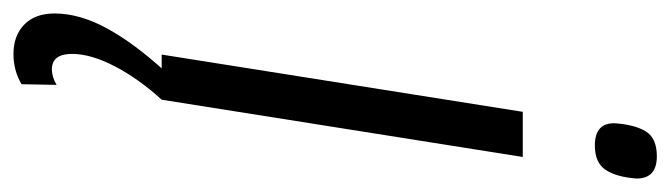

<svg xmlns="http://www.w3.org/2000/svg" viewBox="-434 -400 995 285"><g transform="rotate(90 63.5 -257.5)"><path d="M153 -735Q186 -735 186 -705Q184 -676 173.5 -659.5Q163 -643 137 -643Q103 -643 104 -673Q106 -702 116 -718.5Q126 -735 153 -735ZM2 0 87 -536H154L69 0ZM27 -5 69 0Q38 34 19.5 69.5Q1 105 1 133Q1 163 24 163Q35 163 47 156L46 208Q26 220 1 220Q-26 220 -42.5 204Q-59 188 -59 159Q-59 122 -37 81.5Q-15 41 27 -5Z"/></g></svg>

Font: Georama Condensed
Style: Italic
Weight: 400
Width: 3
Italic angle: -9°
Designer: Jean-Baptiste Levee
Foundry: Production Type
Version: Version 1.000